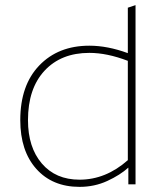

<svg xmlns="http://www.w3.org/2000/svg" viewBox="-20 -718 637 748"><path d="M328 -512Q218 -512 153.5 -442.5Q89 -373 89 -250Q89 -144 143 -81Q197 -18 290 -18Q392 -18 478 -94V-481Q397 -512 328 -512ZM480 0V-65Q448 -36 398 -13Q348 10 290 10Q184 10 121.5 -60Q59 -130 59 -250Q59 -386 133 -463Q207 -540 328 -540Q399 -540 478 -511V-688L508 -698V0Z"/></svg>

Font: Roundo ExtraLight
Style: Regular
Weight: 250
Designer: Namrata Goyal (Gurmukhi), Shiva Nallaperumal (Latin)
Foundry: Indian Type Foundry
Version: Version 1.000;PS 1.0;hotconv 1.0.88;makeotf.lib2.5.647800